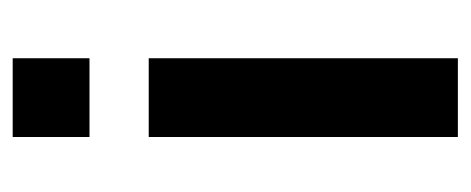

<svg xmlns="http://www.w3.org/2000/svg" viewBox="-234 -440 724 295"><g transform="rotate(-90 127.5 -292.0)"><path d="M65 -516V-634H186V-516ZM65 50V-425H186V50Z"/></g></svg>

Font: BM HANNA
Style: Regular
Weight: 400
Designer: BONGJIN KIM, JAEHYUN KEUM, MINJUNG KIM, JUHEE TAE
Foundry: WOOWA BROTHERS Corporation.
Version: Version 1.000